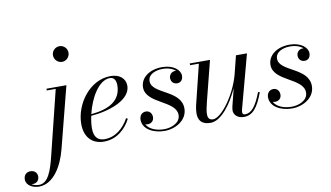

<svg xmlns="http://www.w3.org/2000/svg" viewBox="-305 -976 2502 1453"><g transform="rotate(-10 946.0 -250.0)"><path d="M162 -700C162 -667 189 -639.5 222 -639.5C255 -639.5 281.5 -667 281.5 -700C281.5 -733 255 -760 222 -760C189 -760 162 -733 162 -700ZM223 -460H70V-446.5H138.5L17.5 43.5C-11 160 -41.5 247 -111.5 247C-132.5 247 -153.5 241 -169 231.5C-165 232 -161 232.5 -157 232.5C-123.5 232.5 -107 208.5 -107 183C-107 153 -129 134 -159 134C-187 134 -211 152.5 -211 188.5C-211 235 -159.5 260 -113 260C-3 260 70 137 102 11.5Z M356.5 -104C356.5 -133 360.5 -166 368 -199C516.5 -211 676.5 -269.5 676.5 -377C676.5 -429.5 635 -470 563 -470C402.5 -470 282.5 -303.5 282.5 -150C282.5 -55 334.5 10 430.5 10C527 10 597.5 -53 636.5 -129L624.5 -136C584.5 -62.5 520.5 -7.5 438 -7.5C391.5 -7.5 356.5 -31.5 356.5 -104ZM556 -456C590.5 -456 602.5 -426 602.5 -393.5C602.5 -275 509 -224 370.5 -211.5C399 -331.5 469.5 -456 556 -456Z M1072 -132C1072 -275 848 -280 848 -380C848 -433.5 908 -455 959 -455C1005 -455 1039 -441.5 1059.5 -423C1057 -423.5 1054.5 -423.5 1052 -423.5C1024.5 -423.5 1005 -401.5 1005 -376.5C1005 -344 1027.5 -328.5 1052 -328.5C1075.5 -328.5 1097 -344 1097 -380C1097 -422 1047 -469 959 -469C861 -469 791 -416 791 -342C791 -216 1020 -203 1020 -91.5C1020 -30.5 950.5 -3.5 895 -3.5C834.5 -3.5 780.5 -25 759 -65C765 -63 771.5 -62 778.5 -62C803.5 -62 826.5 -78.5 826.5 -109C826.5 -138.5 807.5 -159.5 780 -159.5C748.5 -159.5 730 -134.5 730 -105C730 -30.5 811.5 10 895.5 10C982 10 1072 -43 1072 -132Z M1326.5 -460H1171V-446.5H1238.5L1163.5 -141C1145 -59 1153 10 1249.5 10C1331 10 1415.5 -105 1466 -219L1432.5 -85C1430 -74.5 1428 -60.5 1428 -52.5C1428 -22.5 1453.5 10 1505.5 10C1571.5 10 1612 -38 1655 -153L1642.5 -157.5C1601.5 -51.5 1566 -8 1515.5 -8C1503 -8 1497 -16.5 1497 -27C1497 -32 1497.5 -39 1499 -45L1610.5 -460H1526L1490 -316.5C1449.5 -166.5 1336 -13 1272.5 -13C1217 -13 1229 -74 1248.5 -152.5Z M2051.5 -132C2051.5 -275 1827.5 -280 1827.5 -380C1827.5 -433.5 1887.5 -455 1938.5 -455C1984.5 -455 2018.5 -441.5 2039 -423C2036.5 -423.5 2034 -423.5 2031.5 -423.5C2004 -423.5 1984.5 -401.5 1984.5 -376.5C1984.5 -344 2007 -328.5 2031.5 -328.5C2055 -328.5 2076.5 -344 2076.5 -380C2076.5 -422 2026.5 -469 1938.5 -469C1840.5 -469 1770.5 -416 1770.5 -342C1770.5 -216 1999.5 -203 1999.5 -91.5C1999.5 -30.5 1930 -3.5 1874.5 -3.5C1814 -3.5 1760 -25 1738.5 -65C1744.5 -63 1751 -62 1758 -62C1783 -62 1806 -78.5 1806 -109C1806 -138.5 1787 -159.5 1759.5 -159.5C1728 -159.5 1709.5 -134.5 1709.5 -105C1709.5 -30.5 1791 10 1875 10C1961.5 10 2051.5 -43 2051.5 -132Z"/></g></svg>

Font: Bodoni* 16pt
Style: Italic
Weight: 400
Italic angle: -13°
Version: Version 2.3